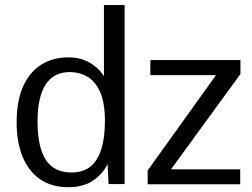

<svg xmlns="http://www.w3.org/2000/svg" viewBox="-20 -741 1012 772"><path d="M253.9 11.7Q188 11.7 141.6 -20Q95.2 -51.8 71 -110.4Q46.9 -168.9 46.9 -249Q46.9 -335.4 73 -393.6Q99.1 -451.7 146 -481Q192.9 -510.3 254.9 -510.3Q302.7 -510.3 338.6 -490.2Q374.5 -470.2 397.9 -435.1V-720.7H481V-1H416.5L412.6 -81.1Q391.1 -39.1 352.3 -13.7Q313.5 11.7 253.9 11.7ZM267.6 -47.4Q314 -47.4 343.5 -71.3Q373 -95.2 387.5 -141.4Q401.9 -187.5 401.9 -254.4Q401.9 -326.7 383.1 -369.9Q364.3 -413.1 332 -432.1Q299.8 -451.2 260.3 -451.2Q195.8 -451.2 163.3 -400.6Q130.9 -350.1 130.9 -252.9Q130.9 -149.4 164.1 -98.4Q197.3 -47.4 267.6 -47.4ZM573.7 0V-55.7L848.6 -439H584.5V-499.5H946.8V-443.4L667.5 -60.1H945.8V0Z"/></svg>

Font: Pontano Sans
Style: Regular
Weight: 400
Designer: Vernon Adams
Foundry: Vernon Adams
Version: Version 2.001